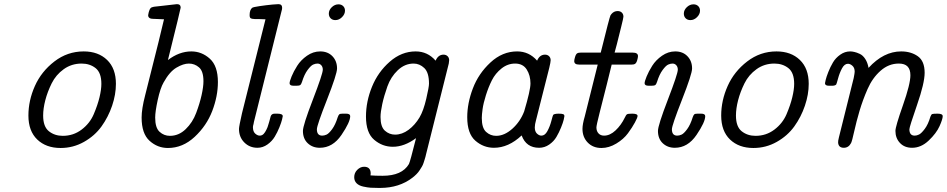

<svg xmlns="http://www.w3.org/2000/svg" viewBox="-20 -714 4606 934"><path d="M118.2 -151.9Q118.2 -225.1 149.7 -295.7Q181.2 -366.2 244.6 -415Q308.1 -463.9 387.2 -463.9Q458 -463.9 501 -422.4Q543.9 -380.9 543.9 -306.2Q543.9 -254.4 525.4 -199.7Q506.8 -145 473.9 -99.1Q440.9 -53.2 388.4 -23.7Q335.9 5.9 274.9 5.9Q204.1 5.9 161.1 -35.4Q118.2 -76.7 118.2 -151.9ZM189.9 -151.9Q189.9 -97.7 218 -75.4Q246.1 -53.2 285.2 -53.2Q336.9 -53.2 377 -83.5Q417 -113.8 436 -158.4Q455.1 -203.1 464.1 -241Q473.1 -278.8 473.1 -306.2Q473.1 -360.4 445.1 -382.6Q417 -404.8 377 -404.8Q328.1 -404.8 290 -377.4Q252 -350.1 231.4 -308.6Q210.9 -267.1 200.4 -226.6Q189.9 -186 189.9 -151.9Z M668.9 -142.1Q668.9 -184.1 686 -250L751 -508.8Q751 -508.8 777.8 -620.1Q745.6 -622.1 731 -622.1H726.6Q700.7 -622.1 700.7 -640.1Q700.7 -642.1 702.1 -647.5Q703.6 -652.8 703.6 -654.8Q707.5 -668.9 712.2 -674.1Q716.8 -679.2 729 -681.2Q744.1 -683.1 772 -686Q799.8 -689 819.3 -691.4Q838.9 -693.8 840.8 -693.8Q858.9 -693.8 858.9 -676.8Q858.9 -671.9 796.9 -421.9Q852.1 -463.9 910.6 -463.9Q961.4 -463.9 1000.7 -428.5Q1040 -393.1 1040 -314.9Q1040 -246.1 1012.5 -174.1Q984.9 -102.1 926.8 -48.1Q868.7 5.9 796.9 5.9Q746.1 5.9 707.5 -29.1Q668.9 -64 668.9 -142.1ZM734.9 -142.1Q734.9 -92.3 756.3 -72.8Q777.8 -53.2 806.6 -53.2Q849.6 -53.2 883.3 -85.7Q917 -118.2 934.3 -164.6Q951.7 -210.9 960.7 -251.5Q969.7 -292 969.7 -318.8Q969.7 -367.7 948.2 -386.2Q926.8 -404.8 898.9 -404.8Q872.1 -404.8 838.4 -385Q804.7 -365.2 775.9 -313Q759.8 -285.2 747.3 -228Q734.9 -170.9 734.9 -142.1Z M1142.6 -86.9Q1142.6 -99.1 1157.2 -163.1L1271.5 -620.1Q1258.3 -621.1 1243.4 -621.1Q1228.5 -621.1 1221.4 -621.1Q1214.4 -621.1 1206.8 -622.6Q1199.2 -624 1196.8 -627.9Q1194.3 -631.8 1194.3 -640.1Q1194.3 -666 1206.5 -675.8Q1211.4 -679.7 1243.4 -684.3Q1275.4 -689 1305.7 -691.9L1334.5 -693.8Q1352.5 -693.8 1352.5 -675.8Q1352.5 -668.9 1349.6 -660.2L1215.3 -121.1L1213.4 -110.8Q1210.4 -101.1 1210.4 -95.2Q1210.4 -74.2 1221.4 -64.2Q1232.4 -54.2 1243.7 -54.2Q1248.5 -54.2 1253.4 -56.2Q1258.3 -58.1 1262.5 -62.5Q1266.6 -66.9 1269.5 -71.5Q1272.5 -76.2 1275.9 -83Q1279.3 -89.8 1281.5 -95.5Q1283.7 -101.1 1286.1 -110.1Q1288.6 -119.1 1290 -123Q1291.5 -127 1293.5 -136Q1295.4 -145 1296.4 -147Q1300.3 -161.1 1316.4 -161.1H1328.6Q1355.5 -161.1 1355.5 -148.9Q1355.5 -147 1352.1 -132.6Q1348.6 -118.2 1339.1 -94.5Q1329.6 -70.8 1316.4 -48.8Q1303.2 -26.9 1280.8 -11Q1258.3 4.9 1232.4 4.9Q1194.3 4.9 1168.5 -21Q1142.6 -46.9 1142.6 -86.9Z M1388.7 -309.1Q1388.7 -317.9 1398.4 -342Q1408.2 -366.2 1425.8 -394Q1443.4 -421.9 1473.4 -442.9Q1503.4 -463.9 1537.6 -463.9Q1574.7 -463.9 1597.2 -440.4Q1619.6 -417 1619.6 -380.9Q1619.6 -354 1570.6 -229Q1521.5 -104 1521.5 -85Q1521.5 -54.2 1547.4 -54.2Q1557.1 -54.2 1568.4 -59.1Q1579.6 -64 1595.5 -85.4Q1611.3 -106.9 1622.6 -143.1Q1626.5 -154.3 1630.4 -157.7Q1634.3 -161.1 1646.5 -161.1H1663.6Q1683.6 -161.1 1683.6 -148.9Q1683.6 -120.1 1641.1 -57.6Q1598.6 4.9 1535.6 4.9Q1500.5 4.9 1477.1 -17.1Q1453.6 -39.1 1453.6 -77.1Q1453.6 -104 1502 -229.5Q1550.3 -355 1550.3 -375Q1550.3 -388.2 1543 -396.5Q1535.6 -404.8 1524.4 -404.8Q1514.6 -404.8 1503.4 -399.9Q1492.2 -395 1476.3 -373.5Q1460.4 -352.1 1449.2 -315.9Q1445.3 -303.7 1440.4 -300.3Q1435.5 -296.9 1422.4 -296.9H1408.2Q1388.7 -296.9 1388.7 -309.1ZM1579.6 -647.9Q1579.6 -665 1594 -679Q1608.4 -692.9 1626.5 -692.9Q1640.6 -692.9 1649.4 -684.3Q1658.2 -675.8 1658.2 -662.1Q1658.2 -645 1643.8 -630.6Q1629.4 -616.2 1611.3 -616.2Q1597.2 -616.2 1588.4 -625Q1579.6 -633.8 1579.6 -647.9Z M1703.1 147.9Q1703.1 127 1718 112.1Q1732.9 97.2 1751 97.2Q1783.2 97.2 1783.2 129.9Q1783.2 131.8 1782.7 135Q1782.2 138.2 1782.2 139.2Q1805.2 141.1 1841.3 141.1Q1935.5 141.1 1969.2 84Q1975.1 72.8 2003.9 -42Q1946.8 0 1891.1 0Q1840.3 0 1800.3 -33.9Q1760.3 -67.9 1760.3 -147Q1760.3 -220.2 1789.6 -292Q1818.8 -363.8 1876 -413.8Q1933.1 -463.9 2002 -463.9Q2060.1 -463.9 2099.1 -418.9Q2111.3 -447.8 2137.2 -448.2Q2149.4 -448.2 2157.2 -440.7Q2165 -433.1 2165 -420.9Q2165 -415 2163.1 -404.8L2052.2 38.1Q2052.2 40 2049.6 49.1Q2046.9 58.1 2045.4 63Q2043.9 67.9 2040.5 78.4Q2037.1 88.9 2032.5 96.4Q2027.8 104 2021.5 114Q2015.1 124 2006.1 133.1Q1997.1 142.1 1985.8 150.9Q1921.9 199.7 1831.1 200.2H1821.3Q1798.3 200.2 1783.2 199.2Q1768.1 198.2 1747.1 193.6Q1726.1 189 1714.6 177.5Q1703.1 166 1703.1 147.9ZM1831.1 -145Q1831.1 -97.2 1852.5 -78.1Q1874 -59.1 1901.9 -59.1Q1936 -59.1 1967.5 -82.5Q1999 -106 2021 -143.1Q2040 -175.3 2053.5 -233.2Q2066.9 -291 2066.9 -307.1Q2066.9 -361.3 2043.9 -383.1Q2021 -404.8 1992.2 -404.8Q1949.2 -404.8 1915 -372.3Q1880.9 -339.8 1864.5 -293.5Q1848.1 -247.1 1839.6 -208Q1831.1 -168.9 1831.1 -145Z M2252.9 -144Q2252.9 -211.9 2280.3 -283.9Q2307.6 -356 2365.7 -409.9Q2423.8 -463.9 2495.6 -463.9Q2553.7 -463.9 2592.8 -418.9Q2605 -447.8 2630.9 -448.2Q2643.1 -448.2 2650.9 -440.7Q2658.7 -433.1 2658.7 -420.9Q2658.7 -412.1 2651.9 -383.8L2586.9 -127Q2582 -109.9 2581.5 -94.2Q2581.5 -74.2 2592 -64.2Q2602.5 -54.2 2613.8 -54.2Q2630.9 -54.2 2642.8 -76.2Q2654.8 -98.1 2661.9 -125Q2668.9 -151.9 2670.9 -154.8Q2674.8 -160.6 2696.8 -161.1Q2714.8 -161.1 2720.2 -158.4Q2725.6 -155.8 2725.6 -148.9Q2725.6 -146 2722.2 -131.6Q2718.8 -117.2 2709.2 -93.5Q2699.7 -69.8 2686.8 -47.9Q2673.8 -25.9 2651.4 -10.5Q2628.9 4.9 2602.5 4.9Q2539.6 4.9 2517.6 -55.2Q2453.6 4.9 2382.8 4.9Q2332 4.9 2292.5 -29.5Q2252.9 -64 2252.9 -144ZM2323.7 -140.1Q2323.7 -91.3 2344.7 -72.3Q2365.7 -53.2 2393.6 -53.2Q2433.6 -53.2 2472.2 -87.6Q2510.7 -122.1 2529.8 -171.9Q2560.5 -274.9 2560.5 -308.1Q2560.5 -347.2 2542.2 -376Q2523.9 -404.8 2485.8 -404.8Q2449.7 -404.8 2419.7 -380.9Q2389.6 -356.9 2372.8 -323.5Q2356 -290 2343.8 -251Q2331.5 -211.9 2327.6 -183.6Q2323.7 -155.3 2323.7 -140.1Z M2773.4 -417Q2773.4 -423.8 2777.6 -437.5Q2781.7 -451.2 2788.6 -455.1Q2793.5 -458 2804.7 -458H2902.3Q2945.3 -631.8 2949.7 -639.2Q2951.7 -643.1 2954.6 -646Q2966.8 -660.2 2984.4 -660.2Q2997.6 -660.2 3005.1 -652.6Q3012.7 -645 3012.7 -632.8Q3012.7 -627 3001.7 -583Q2990.7 -539.1 2980.5 -498L2969.7 -458H3058.6Q3083.5 -458 3083.5 -440.9Q3083.5 -434.1 3079.6 -420.7Q3075.7 -407.2 3068.4 -402.8Q3063.5 -399.9 3053.7 -399.9H2955.6Q2950.7 -377 2931.6 -302.5Q2912.6 -228 2897 -166Q2881.3 -104 2881.3 -94.2Q2881.3 -76.2 2891.4 -65.2Q2901.4 -54.2 2918.5 -54.2Q2947.3 -54.2 2974.4 -79.6Q3001.5 -105 3019.5 -142.1Q3025.4 -155.3 3030.5 -158.2Q3035.6 -161.1 3055.7 -161.1Q3081.5 -161.1 3081.5 -149.9Q3081.5 -142.1 3068.6 -118.2Q3055.7 -94.2 3034.7 -65.7Q3013.7 -37.1 2978 -15.6Q2942.4 5.9 2905.8 5.9Q2864.7 5.9 2839.1 -20.5Q2813.5 -46.9 2813.5 -86.9Q2813.5 -109.9 2824.7 -147.9L2887.7 -399.9H2796.4Q2773.4 -399.9 2773.4 -417Z M3115.7 -309.1Q3115.7 -317.9 3125.5 -342Q3135.3 -366.2 3152.8 -394Q3170.4 -421.9 3200.4 -442.9Q3230.5 -463.9 3264.6 -463.9Q3301.8 -463.9 3324.2 -440.4Q3346.7 -417 3346.7 -380.9Q3346.7 -354 3297.6 -229Q3248.5 -104 3248.5 -85Q3248.5 -54.2 3274.4 -54.2Q3284.2 -54.2 3295.4 -59.1Q3306.6 -64 3322.5 -85.4Q3338.4 -106.9 3349.6 -143.1Q3353.5 -154.3 3357.4 -157.7Q3361.3 -161.1 3373.5 -161.1H3390.6Q3410.6 -161.1 3410.6 -148.9Q3410.6 -120.1 3368.2 -57.6Q3325.7 4.9 3262.7 4.9Q3227.5 4.9 3204.1 -17.1Q3180.7 -39.1 3180.7 -77.1Q3180.7 -104 3229 -229.5Q3277.3 -355 3277.3 -375Q3277.3 -388.2 3270 -396.5Q3262.7 -404.8 3251.5 -404.8Q3241.7 -404.8 3230.5 -399.9Q3219.2 -395 3203.4 -373.5Q3187.5 -352.1 3176.3 -315.9Q3172.4 -303.7 3167.5 -300.3Q3162.6 -296.9 3149.4 -296.9H3135.3Q3115.7 -296.9 3115.7 -309.1ZM3306.6 -647.9Q3306.6 -665 3321 -679Q3335.4 -692.9 3353.5 -692.9Q3367.7 -692.9 3376.5 -684.3Q3385.3 -675.8 3385.3 -662.1Q3385.3 -645 3370.8 -630.6Q3356.4 -616.2 3338.4 -616.2Q3324.2 -616.2 3315.4 -625Q3306.6 -633.8 3306.6 -647.9Z M3488.3 -151.9Q3488.3 -225.1 3519.8 -295.7Q3551.3 -366.2 3614.7 -415Q3678.2 -463.9 3757.3 -463.9Q3828.1 -463.9 3871.1 -422.4Q3914.1 -380.9 3914.1 -306.2Q3914.1 -254.4 3895.5 -199.7Q3877 -145 3844 -99.1Q3811 -53.2 3758.5 -23.7Q3706.1 5.9 3645 5.9Q3574.2 5.9 3531.2 -35.4Q3488.3 -76.7 3488.3 -151.9ZM3560.1 -151.9Q3560.1 -97.7 3588.1 -75.4Q3616.2 -53.2 3655.3 -53.2Q3707 -53.2 3747.1 -83.5Q3787.1 -113.8 3806.2 -158.4Q3825.2 -203.1 3834.2 -241Q3843.3 -278.8 3843.3 -306.2Q3843.3 -360.4 3815.2 -382.6Q3787.1 -404.8 3747.1 -404.8Q3698.2 -404.8 3660.2 -377.4Q3622.1 -350.1 3601.6 -308.6Q3581.1 -267.1 3570.6 -226.6Q3560.1 -186 3560.1 -151.9Z M3993.2 -309.1Q3993.2 -311 3996.6 -325.4Q4000 -339.8 4009.5 -364Q4019 -388.2 4032 -410.2Q4044.9 -432.1 4067.4 -448Q4089.8 -463.9 4115.7 -463.9Q4124.5 -463.9 4135.7 -461.4Q4147 -459 4162.4 -451.9Q4177.7 -444.8 4189.2 -427Q4200.7 -409.2 4205.1 -383.8Q4278.3 -463.9 4363.8 -463.9Q4411.6 -463.9 4444.8 -440.4Q4478 -417 4478 -359.9Q4478 -310.1 4440.9 -203.1Q4403.8 -96.2 4403.8 -85Q4403.8 -54.2 4429.7 -54.2Q4439.5 -54.2 4450.7 -59.6Q4461.9 -64.9 4478.5 -86.9Q4495.1 -108.9 4505.9 -146Q4509.8 -157.2 4514.9 -159.2Q4520 -161.1 4541 -161.1Q4565.9 -161.1 4565.9 -148.9Q4565.9 -134.8 4550.5 -100.3Q4535.2 -65.9 4498 -30.5Q4460.9 4.9 4417 4.9Q4379.9 4.9 4357.9 -18.6Q4335.9 -42 4335.9 -77.1Q4335.9 -98.1 4372.3 -201.7Q4408.7 -305.2 4408.7 -348.1Q4408.7 -404.8 4353 -404.8Q4352.5 -404.8 4352.1 -404.8Q4303.2 -404.8 4263.7 -369.9Q4224.1 -335 4200.4 -281Q4176.8 -227.1 4161.4 -175Q4146 -123 4135.5 -75.4Q4125 -27.8 4120.1 -18.1Q4107.9 4.9 4085 4.9Q4059.1 4.9 4057.1 -20Q4056.2 -26.9 4061 -45.9L4132.8 -334Q4137.7 -358.9 4137.7 -365.2Q4137.7 -384.3 4126.7 -394Q4115.7 -403.8 4105 -403.8Q4087.9 -403.8 4075.9 -381.3Q4064 -358.9 4056.9 -332.5Q4049.8 -306.2 4047.9 -303.2Q4043 -297.4 4029.8 -296.9H4012.7Q3993.2 -296.9 3993.2 -309.1Z"/></svg>

Font: CMU Concrete
Style: Italic
Weight: 500
Italic angle: -14.04°
Version: Version 0.7.0